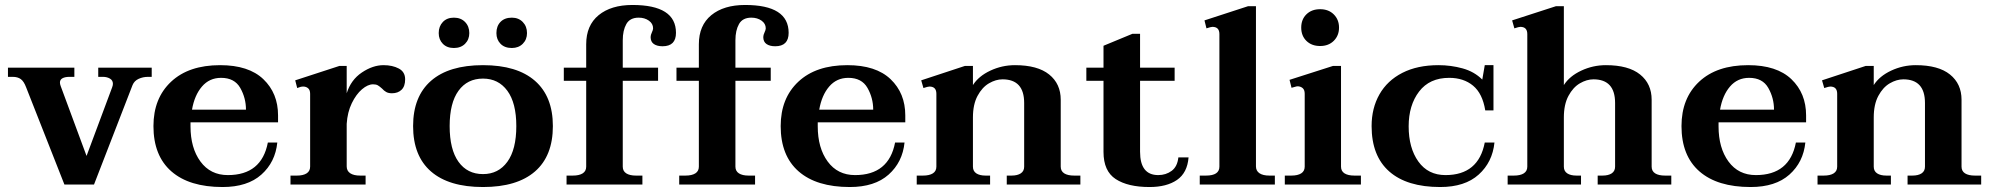

<svg xmlns="http://www.w3.org/2000/svg" viewBox="-20 -742 8002 772"><path d="M85 -391Q76 -415 63.5 -424Q51 -433 31 -433H12V-470H279V-433H259Q242 -433 231.5 -427.5Q221 -422 221 -410Q221 -404 224 -396L328 -115L431 -391Q434 -399 434 -405Q434 -419 422 -426Q410 -433 394 -433H375V-470H590V-433H575Q555 -433 537.5 -425Q520 -417 513 -400L358 0H239Z M746 -250V-234Q746 -147 786 -92.5Q826 -38 896 -38Q1032 -38 1057 -169H1095Q1087 -90 1031 -40Q975 10 875 10Q741 10 669 -53Q597 -116 597 -235Q597 -347 668 -413.5Q739 -480 865 -480Q980 -480 1039 -423.5Q1098 -367 1098 -278V-250ZM752 -301H969Q969 -348 946 -388.5Q923 -429 869 -429Q822 -429 792 -394Q762 -359 752 -301Z M1609 -423Q1609 -395 1594.5 -381Q1580 -367 1556 -367Q1542 -367 1533 -372Q1524 -377 1516 -386Q1506 -395 1499 -399Q1492 -403 1480 -403Q1459 -403 1435.5 -383Q1412 -363 1394.5 -327Q1377 -291 1374 -244V-73Q1374 -55 1388 -45.5Q1402 -36 1428 -36H1450V0H1148V-36H1174Q1199 -36 1213 -45Q1227 -54 1227 -72V-365Q1227 -380 1219 -387Q1211 -394 1199 -394Q1189 -394 1175 -388L1167 -419L1345 -477H1374V-367Q1391 -421 1435 -450.5Q1479 -480 1522 -480Q1558 -480 1583.5 -466.5Q1609 -453 1609 -423Z M1744 -609Q1744 -636 1760.5 -653.5Q1777 -671 1805 -671Q1833 -671 1850 -653.5Q1867 -636 1867 -609Q1867 -583 1850 -566Q1833 -549 1805 -549Q1777 -549 1760.5 -566Q1744 -583 1744 -609ZM1976 -609Q1976 -637 1992.5 -654Q2009 -671 2038 -671Q2065 -671 2082 -653.5Q2099 -636 2099 -609Q2099 -583 2082 -566Q2065 -549 2038 -549Q2009 -549 1992.5 -566Q1976 -583 1976 -609ZM1641 -235Q1641 -354 1713 -417Q1785 -480 1922 -480Q2059 -480 2131 -417Q2203 -354 2203 -235Q2203 -115 2131 -52.5Q2059 10 1922 10Q1785 10 1713 -52.5Q1641 -115 1641 -235ZM2056 -235Q2056 -328 2020 -377Q1984 -426 1922 -426Q1859 -426 1823.5 -377Q1788 -328 1788 -235Q1788 -141 1823.5 -91.5Q1859 -42 1922 -42Q1984 -42 2020 -91.5Q2056 -141 2056 -235Z M2698 -610Q2698 -556 2644 -556Q2622 -556 2609 -565Q2596 -574 2596 -593Q2596 -601 2601 -611.5Q2606 -622 2606 -628Q2606 -647 2589 -659Q2572 -671 2548 -671Q2513 -671 2498.5 -645.5Q2484 -620 2484 -580V-470H2626V-417H2484V-72Q2484 -54 2498 -45Q2512 -36 2537 -36H2563V0H2258V-36H2283Q2309 -36 2323 -45Q2337 -54 2337 -72V-417H2247V-470H2337V-564Q2337 -640 2387 -681Q2437 -722 2523 -722Q2698 -722 2698 -610Z M3151 -610Q3151 -556 3097 -556Q3075 -556 3062 -565Q3049 -574 3049 -593Q3049 -601 3054 -611.5Q3059 -622 3059 -628Q3059 -647 3042 -659Q3025 -671 3001 -671Q2966 -671 2951.5 -645.5Q2937 -620 2937 -580V-470H3079V-417H2937V-72Q2937 -54 2951 -45Q2965 -36 2990 -36H3016V0H2711V-36H2736Q2762 -36 2776 -45Q2790 -54 2790 -72V-417H2700V-470H2790V-564Q2790 -640 2840 -681Q2890 -722 2976 -722Q3151 -722 3151 -610Z M3268 -250V-234Q3268 -147 3308 -92.5Q3348 -38 3418 -38Q3554 -38 3579 -169H3617Q3609 -90 3553 -40Q3497 10 3397 10Q3263 10 3191 -53Q3119 -116 3119 -235Q3119 -347 3190 -413.5Q3261 -480 3387 -480Q3502 -480 3561 -423.5Q3620 -367 3620 -278V-250ZM3274 -301H3491Q3491 -348 3468 -388.5Q3445 -429 3391 -429Q3344 -429 3314 -394Q3284 -359 3274 -301Z M4324 -36V0H4028V-36H4047Q4071 -36 4084.5 -45Q4098 -54 4098 -72V-328Q4098 -423 4011 -423Q3984 -423 3956.5 -407Q3929 -391 3910.5 -356.5Q3892 -322 3892 -270V-72Q3892 -54 3905.5 -45Q3919 -36 3943 -36H3961V0H3666V-36H3691Q3717 -36 3731 -45Q3745 -54 3745 -72V-365Q3745 -394 3717 -394Q3711 -394 3693 -388L3684 -419L3860 -477H3892V-400Q3915 -436 3962 -458Q4009 -480 4061 -480Q4152 -480 4198.5 -442.5Q4245 -405 4245 -341V-72Q4245 -54 4259 -45Q4273 -36 4299 -36Z M4759 -109Q4754 -47 4712.5 -18.5Q4671 10 4602 10Q4515 10 4466 -22Q4417 -54 4417 -131V-417H4348V-470H4417V-558L4533 -606H4564V-470H4703V-417H4564V-132Q4564 -38 4637 -38Q4668 -38 4691 -55Q4714 -72 4718 -109Z M4804 -36H4829Q4883 -36 4883 -72V-605Q4883 -634 4855 -634Q4849 -634 4831 -628L4823 -660L4998 -717H5030V-73Q5030 -55 5044 -45.5Q5058 -36 5084 -36H5106V0H4804Z M5212 -631Q5212 -664 5233 -684.5Q5254 -705 5288 -705Q5322 -705 5343 -684Q5364 -663 5364 -631Q5364 -599 5343 -578Q5322 -557 5288 -557Q5254 -557 5233 -577.5Q5212 -598 5212 -631ZM5146 -36H5172Q5198 -36 5212 -45Q5226 -54 5226 -72V-365Q5226 -381 5217.5 -388Q5209 -395 5197 -395Q5194 -395 5187.5 -393Q5181 -391 5173 -389L5165 -421L5340 -477H5372V-72Q5372 -54 5386 -45Q5400 -36 5426 -36H5452V0H5146Z M5495 -235Q5495 -307 5526.5 -362.5Q5558 -418 5618.5 -449Q5679 -480 5764 -480Q5814 -480 5861 -467Q5908 -454 5940 -422L5950 -480H5985V-298H5952Q5941 -366 5903 -397.5Q5865 -429 5807 -429Q5728 -429 5686 -374Q5644 -319 5644 -234Q5644 -147 5683 -92.5Q5722 -38 5792 -38Q5925 -38 5950 -169H5989Q5981 -90 5925.5 -40Q5870 10 5771 10Q5637 10 5566 -52.5Q5495 -115 5495 -235Z M6700 -36V0H6404V-36H6423Q6447 -36 6460.5 -45Q6474 -54 6474 -72V-328Q6474 -423 6387 -423Q6360 -423 6332.5 -407Q6305 -391 6286.5 -356.5Q6268 -322 6268 -270V-72Q6268 -54 6281.5 -45Q6295 -36 6319 -36H6337V0H6042V-36H6067Q6093 -36 6107 -45Q6121 -54 6121 -72V-605Q6121 -634 6093 -634Q6087 -634 6069 -628L6060 -660L6236 -717H6268V-400Q6291 -436 6338 -458Q6385 -480 6437 -480Q6528 -480 6574.5 -442.5Q6621 -405 6621 -341V-72Q6621 -54 6635 -45Q6649 -36 6675 -36Z M6890 -250V-234Q6890 -147 6930 -92.5Q6970 -38 7040 -38Q7176 -38 7201 -169H7239Q7231 -90 7175 -40Q7119 10 7019 10Q6885 10 6813 -53Q6741 -116 6741 -235Q6741 -347 6812 -413.5Q6883 -480 7009 -480Q7124 -480 7183 -423.5Q7242 -367 7242 -278V-250ZM6896 -301H7113Q7113 -348 7090 -388.5Q7067 -429 7013 -429Q6966 -429 6936 -394Q6906 -359 6896 -301Z M7946 -36V0H7650V-36H7669Q7693 -36 7706.5 -45Q7720 -54 7720 -72V-328Q7720 -423 7633 -423Q7606 -423 7578.5 -407Q7551 -391 7532.5 -356.5Q7514 -322 7514 -270V-72Q7514 -54 7527.5 -45Q7541 -36 7565 -36H7583V0H7288V-36H7313Q7339 -36 7353 -45Q7367 -54 7367 -72V-365Q7367 -394 7339 -394Q7333 -394 7315 -388L7306 -419L7482 -477H7514V-400Q7537 -436 7584 -458Q7631 -480 7683 -480Q7774 -480 7820.5 -442.5Q7867 -405 7867 -341V-72Q7867 -54 7881 -45Q7895 -36 7921 -36Z"/></svg>

Font: Taviraj DemiBold
Style: Regular
Weight: 600
Designer: Katatrad Team
Foundry: CadsonDemak
Version: Version 1.030